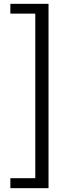

<svg xmlns="http://www.w3.org/2000/svg" viewBox="-20 -811 378 1001"><path d="M34 170V118H164V-740H34V-791H233V170Z"/></svg>

Font: Chiron Sans HK TT
Style: Regular
Weight: 400
Designer: Ryoko NISHIZUKA 西塚涼子 (kana, bopomofo & ideographs); Paul D. Hunt (Latin, Greek & Cyrillic); Sandoll Communications 산돌커뮤니
Foundry: Adobe
Version: Version 2.022;hotconv 1.0.109;makeotfexe 2.5.65596